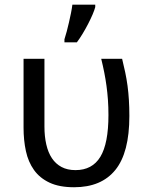

<svg xmlns="http://www.w3.org/2000/svg" viewBox="-20 -786 630 816"><path d="M294.9 9.8Q231.9 9.8 190.4 -9.8Q148.9 -29.3 124.5 -63.5Q100.1 -97.7 90.1 -143.8Q80.1 -189.9 80.1 -243.2V-536.1H168.9V-248Q168.9 -206.1 176.8 -171.9Q184.6 -137.7 200.7 -113.5Q216.8 -89.4 241.7 -76.2Q266.6 -63 300.8 -63Q372.1 -63 406.5 -119.6Q440.9 -176.3 440.9 -296.9Q440.9 -331.5 438.7 -362.1Q436.5 -392.6 432.6 -421.1Q428.7 -449.7 423.1 -478Q417.5 -506.3 410.2 -536.1H499Q506.3 -506.3 512.2 -478.5Q518.1 -450.7 522 -421.6Q525.9 -392.6 527.8 -361.1Q529.8 -329.6 529.8 -293Q529.8 -137.2 470.2 -63.7Q410.6 9.8 294.9 9.8ZM253.9 -619.1Q258.8 -633.8 263.7 -652.6Q268.6 -671.4 273.2 -691.2Q277.8 -710.9 281.7 -730.5Q285.6 -750 287.6 -766.1H384.8V-755.9Q381.8 -744.1 373.8 -725.1Q365.7 -706.1 354.7 -684.8Q343.8 -663.6 331.1 -642.6Q318.4 -621.6 306.6 -606H253.9Z"/></svg>

Font: Droid Sans
Style: Regular
Weight: 400
Foundry: Ascender Corporation
Version: Version 1.00 build 114